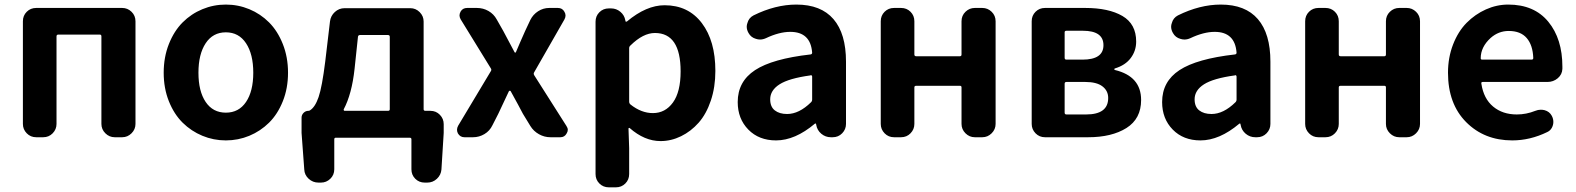

<svg xmlns="http://www.w3.org/2000/svg" viewBox="-20 -594 6823 831"><path d="M136.7 0Q112.3 0 95.7 -17.1Q79.1 -34.2 79.1 -57.6V-502Q79.1 -526.4 95.7 -543Q112.3 -559.6 136.7 -559.6H508.8Q532.2 -559.6 549.3 -543Q566.4 -526.4 566.4 -502V-57.6Q566.4 -34.2 549.3 -17.1Q532.2 0 508.8 0H476.6Q453.1 0 436 -17.1Q418.9 -34.2 418.9 -57.6V-436.5Q418.9 -444.3 412.1 -444.3H232.4Q224.6 -444.3 224.6 -436.5V-57.6Q224.6 -34.2 208 -17.1Q191.4 0 167 0Z M688.5 -279.3Q688.5 -346.7 710.9 -403.3Q733.4 -460 770.5 -497.1Q807.6 -534.2 856 -554.2Q904.3 -574.2 957.5 -574.2Q1010.7 -574.2 1059.1 -554.2Q1107.4 -534.2 1144.5 -497.1Q1181.6 -460 1204.1 -403.3Q1226.6 -346.7 1226.6 -279.3Q1226.6 -211.9 1204.1 -155.8Q1181.6 -99.6 1144.5 -63Q1107.4 -26.4 1059.1 -6.3Q1010.7 13.7 957.5 13.7Q904.3 13.7 856 -6.3Q807.6 -26.4 770.5 -63Q733.4 -99.6 710.9 -155.8Q688.5 -211.9 688.5 -279.3ZM1076.2 -279.3Q1076.2 -359.4 1044.9 -406.7Q1013.7 -454.1 957.5 -454.1Q901.4 -454.1 870.1 -406.7Q838.9 -359.4 838.9 -279.3Q838.9 -199.2 870.1 -152.8Q901.4 -106.4 957.5 -106.4Q1013.7 -106.4 1044.9 -152.8Q1076.2 -199.2 1076.2 -279.3Z M1538.1 -442.4Q1530.3 -442.4 1529.3 -434.6L1514.6 -295.9Q1502.9 -187.5 1467.8 -121.1Q1466.8 -118.2 1468.3 -116.2Q1469.7 -114.3 1471.7 -114.3H1659.2Q1667 -114.3 1667 -121.1V-434.6Q1667 -442.4 1659.2 -442.4ZM1813.5 -121.1Q1813.5 -114.3 1821.3 -114.3H1842.8Q1867.2 -114.3 1883.8 -97.2Q1900.4 -80.1 1900.4 -56.6V-18.6L1890.6 139.6Q1888.7 163.1 1871.1 179.7Q1853.5 196.3 1829.1 196.3H1818.4Q1793.9 196.3 1777.3 179.7Q1760.7 163.1 1760.7 138.7V8.8Q1760.7 2 1752.9 2H1433.6Q1426.8 2 1426.8 8.8V138.7Q1426.8 163.1 1409.7 179.7Q1392.6 196.3 1369.1 196.3H1358.4Q1334 196.3 1315.9 179.7Q1297.9 163.1 1296.9 139.6L1285.2 -18.6V-85Q1285.2 -96.7 1293.9 -105.5Q1302.7 -114.3 1314.5 -114.3Q1318.4 -114.3 1321.3 -116.2Q1343.8 -129.9 1358.9 -173.8Q1374 -217.8 1387.7 -328.1L1408.2 -501Q1411.1 -525.4 1429.2 -542Q1447.3 -558.6 1471.7 -558.6H1755.9Q1779.3 -558.6 1796.4 -541.5Q1813.5 -524.4 1813.5 -501Z M1990.2 0Q1971.7 0 1961.9 -16.6Q1958 -24.4 1958 -32.2Q1958 -41 1962.9 -49.8L2104.5 -286.1Q2108.4 -292 2104.5 -297.9L1973.6 -510.7Q1968.8 -519.5 1968.8 -527.3Q1968.8 -535.2 1973.6 -543.9Q1982.4 -559.6 2002 -559.6H2043.9Q2071.3 -559.6 2094.2 -546.4Q2117.2 -533.2 2129.9 -509.8L2158.2 -460Q2182.6 -413.1 2207 -368.2Q2208 -366.2 2210 -366.2Q2211.9 -366.2 2212.9 -368.2Q2218.8 -382.8 2232.4 -413.6Q2246.1 -444.3 2252.9 -460L2275.4 -507.8Q2287.1 -531.2 2309.1 -545.4Q2331.1 -559.6 2357.4 -559.6H2394.5Q2414.1 -559.6 2422.9 -543Q2427.7 -535.2 2427.7 -526.9Q2427.7 -518.6 2422.9 -509.8L2292 -281.2Q2288.1 -275.4 2292 -268.6L2431.6 -48.8Q2437.5 -40 2437.5 -32.2Q2437.5 -24.4 2432.6 -16.6Q2423.8 0 2405.3 0H2362.3Q2335.9 0 2312.5 -13.2Q2289.1 -26.4 2275.4 -48.8L2243.2 -101.6Q2242.2 -104.5 2221.7 -142.1Q2201.2 -179.7 2190.4 -199.2Q2189.5 -201.2 2186.5 -201.2Q2183.6 -201.2 2182.6 -199.2Q2176.8 -185.5 2136.7 -101.6L2111.3 -51.8Q2099.6 -27.3 2076.7 -13.7Q2053.7 0 2027.3 0Z M2615.2 216.8Q2590.8 216.8 2574.2 200.2Q2557.6 183.6 2557.6 159.2V-500Q2557.6 -524.4 2574.2 -541Q2590.8 -557.6 2615.2 -557.6H2625Q2647.5 -557.6 2665 -543Q2682.6 -528.3 2686.5 -505.9L2687.5 -502Q2687.5 -500 2689.5 -500Q2691.4 -500 2693.4 -501Q2777.3 -571.3 2856.4 -571.3Q2959 -571.3 3017.6 -494.1Q3076.2 -417 3076.2 -287.1Q3076.2 -216.8 3056.6 -158.7Q3037.1 -100.6 3003.9 -63Q2970.7 -25.4 2927.7 -4.4Q2884.8 16.6 2838.9 16.6Q2769.5 16.6 2705.1 -40Q2703.1 -41 2701.7 -40Q2700.2 -39.1 2700.2 -37.1L2703.1 46.9V159.2Q2703.1 183.6 2686.5 200.2Q2669.9 216.8 2645.5 216.8ZM2805.7 -104.5Q2859.4 -104.5 2892.6 -150.4Q2925.8 -196.3 2925.8 -285.2Q2925.8 -451.2 2814.5 -451.2Q2763.7 -451.2 2709 -397.5Q2703.1 -392.6 2703.1 -385.7V-154.3Q2703.1 -146.5 2709 -141.6Q2755.9 -104.5 2805.7 -104.5Z M3338.9 13.7Q3264.6 13.7 3218.8 -33.2Q3172.9 -80.1 3172.9 -152.3Q3172.9 -241.2 3248 -290.5Q3323.2 -339.8 3488.3 -358.4Q3495.1 -359.4 3495.1 -366.2Q3488.3 -456.1 3400.4 -456.1Q3352.5 -456.1 3294.9 -428.7Q3282.2 -422.9 3269.5 -422.9Q3260.7 -422.9 3252 -425.8Q3230.5 -431.6 3219.7 -451.2Q3211.9 -464.8 3211.9 -478.5Q3211.9 -486.3 3214.8 -494.1Q3220.7 -516.6 3241.2 -527.3Q3335.9 -574.2 3426.8 -574.2Q3533.2 -574.2 3587.4 -511.2Q3641.6 -448.2 3641.6 -327.1V-57.6Q3641.6 -34.2 3625 -17.1Q3608.4 0 3584 0H3576.2Q3552.7 0 3534.7 -15.1Q3516.6 -30.3 3512.7 -53.7L3511.7 -58.6Q3510.7 -59.6 3509.3 -59.6Q3507.8 -59.6 3506.8 -58.6Q3420.9 13.7 3338.9 13.7ZM3386.7 -100.6Q3438.5 -100.6 3490.2 -151.4Q3495.1 -156.2 3495.1 -163.1V-261.7Q3495.1 -268.6 3489.3 -268.6Q3488.3 -268.6 3487.3 -267.6Q3394.5 -254.9 3354 -229Q3313.5 -203.1 3313.5 -164.1Q3313.5 -131.8 3333.5 -116.2Q3353.5 -100.6 3386.7 -100.6Z M3849.6 0Q3825.2 0 3808.6 -17.1Q3792 -34.2 3792 -57.6V-502Q3792 -526.4 3808.6 -543Q3825.2 -559.6 3849.6 -559.6H3879.9Q3904.3 -559.6 3920.9 -543Q3937.5 -526.4 3937.5 -502V-358.4Q3937.5 -350.6 3945.3 -350.6H4134.8Q4141.6 -350.6 4141.6 -358.4V-502Q4141.6 -526.4 4158.7 -543Q4175.8 -559.6 4199.2 -559.6H4231.4Q4254.9 -559.6 4272 -543Q4289.1 -526.4 4289.1 -502V-57.6Q4289.1 -34.2 4272 -17.1Q4254.9 0 4231.4 0H4199.2Q4175.8 0 4158.7 -17.1Q4141.6 -34.2 4141.6 -57.6V-215.8Q4141.6 -222.7 4134.8 -222.7H3945.3Q3937.5 -222.7 3937.5 -215.8V-57.6Q3937.5 -34.2 3920.9 -17.1Q3904.3 0 3879.9 0Z M4502.9 0Q4478.5 0 4461.9 -17.1Q4445.3 -34.2 4445.3 -57.6V-502Q4445.3 -526.4 4461.9 -543Q4478.5 -559.6 4502.9 -559.6H4676.8Q4778.3 -559.6 4837.9 -524.9Q4897.5 -490.2 4897.5 -414.1Q4897.5 -374 4874 -342.8Q4850.6 -311.5 4805.7 -297.9Q4802.7 -296.9 4802.7 -294.4Q4802.7 -292 4805.7 -291Q4918.9 -263.7 4918.9 -161.1Q4918.9 -80.1 4855.5 -40Q4792 0 4689.5 0ZM4587.9 -343.8Q4587.9 -335.9 4595.7 -335.9H4665Q4755.9 -335.9 4755.9 -398.4Q4755.9 -460.9 4667 -460.9H4595.7Q4587.9 -460.9 4587.9 -454.1ZM4587.9 -106.4Q4587.9 -98.6 4595.7 -98.6H4680.7Q4776.4 -98.6 4776.4 -169.9Q4776.4 -201.2 4751.5 -220.2Q4726.6 -239.3 4676.8 -239.3H4595.7Q4587.9 -239.3 4587.9 -231.4Z M5175.8 13.7Q5101.6 13.7 5055.7 -33.2Q5009.8 -80.1 5009.8 -152.3Q5009.8 -241.2 5085 -290.5Q5160.2 -339.8 5325.2 -358.4Q5332 -359.4 5332 -366.2Q5325.2 -456.1 5237.3 -456.1Q5189.5 -456.1 5131.8 -428.7Q5119.1 -422.9 5106.4 -422.9Q5097.7 -422.9 5088.9 -425.8Q5067.4 -431.6 5056.6 -451.2Q5048.8 -464.8 5048.8 -478.5Q5048.8 -486.3 5051.8 -494.1Q5057.6 -516.6 5078.1 -527.3Q5172.9 -574.2 5263.7 -574.2Q5370.1 -574.2 5424.3 -511.2Q5478.5 -448.2 5478.5 -327.1V-57.6Q5478.5 -34.2 5461.9 -17.1Q5445.3 0 5420.9 0H5413.1Q5389.6 0 5371.6 -15.1Q5353.5 -30.3 5349.6 -53.7L5348.6 -58.6Q5347.7 -59.6 5346.2 -59.6Q5344.7 -59.6 5343.8 -58.6Q5257.8 13.7 5175.8 13.7ZM5223.6 -100.6Q5275.4 -100.6 5327.1 -151.4Q5332 -156.2 5332 -163.1V-261.7Q5332 -268.6 5326.2 -268.6Q5325.2 -268.6 5324.2 -267.6Q5231.4 -254.9 5190.9 -229Q5150.4 -203.1 5150.4 -164.1Q5150.4 -131.8 5170.4 -116.2Q5190.4 -100.6 5223.6 -100.6Z M5686.5 0Q5662.1 0 5645.5 -17.1Q5628.9 -34.2 5628.9 -57.6V-502Q5628.9 -526.4 5645.5 -543Q5662.1 -559.6 5686.5 -559.6H5716.8Q5741.2 -559.6 5757.8 -543Q5774.4 -526.4 5774.4 -502V-358.4Q5774.4 -350.6 5782.2 -350.6H5971.7Q5978.5 -350.6 5978.5 -358.4V-502Q5978.5 -526.4 5995.6 -543Q6012.7 -559.6 6036.1 -559.6H6068.4Q6091.8 -559.6 6108.9 -543Q6126 -526.4 6126 -502V-57.6Q6126 -34.2 6108.9 -17.1Q6091.8 0 6068.4 0H6036.1Q6012.7 0 5995.6 -17.1Q5978.5 -34.2 5978.5 -57.6V-215.8Q5978.5 -222.7 5971.7 -222.7H5782.2Q5774.4 -222.7 5774.4 -215.8V-57.6Q5774.4 -34.2 5757.8 -17.1Q5741.2 0 5716.8 0Z M6525.4 13.7Q6404.3 13.7 6325.7 -65.4Q6247.1 -144.5 6247.1 -279.3Q6247.1 -344.7 6269 -401.4Q6291 -458 6327.6 -495.1Q6364.3 -532.2 6411.1 -553.2Q6458 -574.2 6507.8 -574.2Q6620.1 -574.2 6681.2 -500Q6742.2 -425.8 6742.2 -305.7Q6742.2 -300.8 6742.2 -295.9Q6741.2 -271.5 6722.2 -255.4Q6703.1 -239.3 6677.7 -239.3H6397.5Q6389.6 -239.3 6391.6 -231.4Q6401.4 -167 6442.4 -132.8Q6483.4 -98.6 6544.9 -98.6Q6585.9 -98.6 6625 -114.3Q6636.7 -119.1 6648.4 -119.1Q6657.2 -119.1 6665 -117.2Q6686.5 -111.3 6696.3 -92.8Q6703.1 -80.1 6703.1 -66.4Q6703.1 -52.7 6696.3 -40.5Q6689.5 -28.3 6676.8 -22.5Q6602.5 13.7 6525.4 13.7ZM6388.7 -341.8Q6388.7 -335.9 6395.5 -335.9H6608.4Q6616.2 -335.9 6616.2 -342.8Q6616.2 -342.8 6616.2 -342.8Q6614.3 -398.4 6587.9 -429.2Q6561.5 -460 6509.8 -460Q6465.8 -460 6431.6 -429.7Q6388.7 -390.6 6388.7 -341.8Z"/></svg>

Font: Gen Jyuu Gothic P Bold
Style: Bold
Weight: 700
Designer: [Source Han Sans]
Ryoko NISHIZUKA  (kana & ideographs); Paul D. Hunt (Latin, Greek & Cyrillic); Wenlong ZHANG  (bopomofo
Version: Version 1.002.20150607